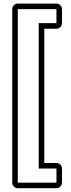

<svg xmlns="http://www.w3.org/2000/svg" viewBox="-20 -832 386 1048"><path d="M77.1 195.3Q64.9 195.3 55.9 186.3Q46.9 177.2 46.9 165V-782.2Q46.9 -794.4 55.9 -803.5Q64.9 -812.5 77.1 -812.5H288.1Q300.3 -812.5 309.3 -803.5Q318.4 -794.4 318.4 -782.2V-705.6Q318.4 -693.4 309.3 -684.3Q300.3 -675.3 288.1 -675.3H221.7V57.6H288.1Q300.3 57.6 309.3 66.7Q318.4 75.7 318.4 87.9V165Q318.4 177.2 309.3 186.3Q300.3 195.3 288.1 195.3ZM288.1 165V87.9H191.4V-705.6H288.1V-782.2H77.1V165Z"/></svg>

Font: Akaash Gobhi Outlined
Style: Regular
Weight: 400
Designer: Kulbir Singh Thind, MD
Foundry: Punjab Online
Version: Version 1.200